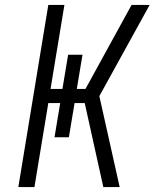

<svg xmlns="http://www.w3.org/2000/svg" viewBox="-20 -755 640 775"><path d="M54 0 175 -735H240L184 -396H232L255 -534H313L290 -396H325L511 -735H584L381 -367L463 0H397L322 -339H281L258 -201H200L223 -339H175L119 0Z"/></svg>

Font: Iosevka Aile Light Oblique
Style: Regular
Weight: 300
Italic angle: -9°
Designer: Belleve Invis
Foundry: Belleve Invis
Version: Version 31.1.0; ttfautohint (v1.8.4)